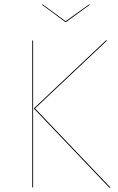

<svg xmlns="http://www.w3.org/2000/svg" viewBox="-20 -867 545 887"><path d="M133 -1H129V-680H133ZM142 -366 491 0H485L136 -366L469 -680H475ZM395 -845 285 -765H282L174 -845L177 -847L283 -769L392 -847Z"/></svg>

Font: FiraGO Four
Style: Regular
Weight: 100
Designer: bBox Type
Foundry: bBox Type GmbH
Version: Version 1.001